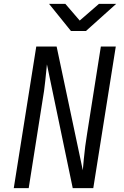

<svg xmlns="http://www.w3.org/2000/svg" viewBox="-20 -970 640 990"><path d="M51 0 167 -730H272L407 -92Q409 -115 412 -148Q415 -181 419.5 -216Q424 -251 429 -280L500 -730H577L461 0H355L222 -638Q219 -608 213.5 -554Q208 -500 199 -450L128 0ZM346 -810 233 -950H317L391 -864L490 -950H579L423 -810Z"/></svg>

Font: JetBrains Mono NL Light
Style: Italic
Weight: 300
Italic angle: -9°
Designer: Philipp Nurullin, Konstantin Bulenkov
Foundry: JetBrains
Version: Version 2.304; ttfautohint (v1.8.4.7-5d5b)